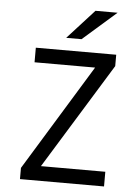

<svg xmlns="http://www.w3.org/2000/svg" viewBox="-61 -969 737 1016"><g transform="rotate(5 308.0 -461.0)"><path d="M84 0V-59.5L448.5 -655L464.5 -622.5H107V-700H534V-639.5L168.5 -45.5L154 -78H530.5V0ZM262.5 -766 404.5 -922H522L344 -766Z"/></g></svg>

Font: Overpass Mono
Style: Regular
Weight: 400
Designer: Delve Withrington, Dave Bailey
Foundry: Delve Fonts LLC
Version: Version 4.000